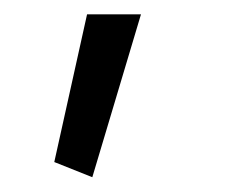

<svg xmlns="http://www.w3.org/2000/svg" viewBox="-20 -142 316 266"><path d="M100.6 -122.1H175.3L107.9 103.5L55.2 82.5Z"/></svg>

Font: Estedad-FD Regular
Style: FD-Regular
Weight: 400
Designer: Amin Abedi
Version: Version 7.3